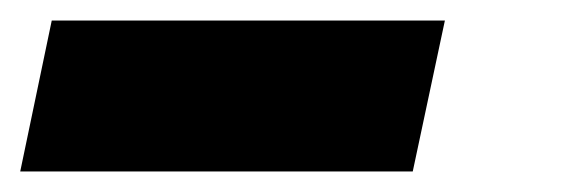

<svg xmlns="http://www.w3.org/2000/svg" viewBox="-48 -20 568 187"><path d="M-28.3 147 2.4 0H385.3L354 147Z"/></svg>

Font: Schibsted Grotesk ExtraBold
Style: Italic
Weight: 800
Italic angle: -12°
Designer: Bakken & Baeck AS, Henrik Kongsvoll
Foundry: Schibsted ASA
Version: Version 1.100; ttfautohint (v1.8.4.7-5d5b);gftools[0.9.25]